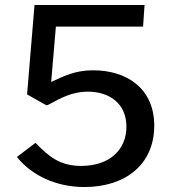

<svg xmlns="http://www.w3.org/2000/svg" viewBox="-20 -743 696 773"><path d="M119 -723 89 -363 158 -324C168 -319 167 -317 178 -323C224 -348 271 -374 333 -374C421 -374 489 -326 489 -233C489 -141 422 -75 307 -75C221 -75 176 -113 123 -168L48 -111C109 -35 208 10 320 10C485 10 601 -81 601 -237C601 -389 488 -460 355 -460C284 -460 240 -438 186 -413L205 -636H556L562 -723Z"/></svg>

Font: United Sans Medium
Style: Regular
Weight: 500
Designer: Pablo Impallari, Rodrigo Fuenzalida (Modified by Dan O. Williams)
Version: Version 1.000;PS 001.000;hotconv 1.0.88;makeotf.lib2.5.64775